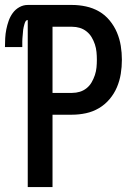

<svg xmlns="http://www.w3.org/2000/svg" viewBox="-36 -755 556 775"><path d="M76 0V-674Q70 -674 67 -668.5Q64 -663 62.5 -657Q61 -651 59.5 -645.5Q58 -640 57.5 -634.5Q57 -629 56.5 -623Q56 -617 55.5 -611.5Q55 -606 54.5 -600Q54 -594 54 -588Q54 -582 54 -576.5Q54 -571 54 -565H-16Q-16 -583 -15 -601Q-14 -619 -10.5 -636.5Q-7 -654 -1 -671Q5 -688 15.5 -702.5Q26 -717 42 -726Q58 -735 76 -735H255Q283 -735 311 -729Q339 -723 363.5 -709Q388 -695 406.5 -672.5Q425 -650 436 -624Q447 -598 451.5 -570Q456 -542 456 -514Q456 -485 451.5 -457Q447 -429 436 -403Q425 -377 406.5 -355Q388 -333 363.5 -318.5Q339 -304 311 -298Q283 -292 255 -292H176V0ZM176 -380H255Q271 -380 286 -384.5Q301 -389 313.5 -399Q326 -409 334 -423Q342 -437 347 -452Q352 -467 353.5 -482.5Q355 -498 355 -514Q355 -529 353.5 -545Q352 -561 347 -576Q342 -591 334 -604.5Q326 -618 313.5 -628Q301 -638 286 -642.5Q271 -647 255 -647H176Z"/></svg>

Font: Zed Sans Semibold
Style: Regular
Weight: 600
Designer: Belleve Invis
Foundry: Belleve Invis
Version: Version 1.0.0; ttfautohint (v1.8.4)